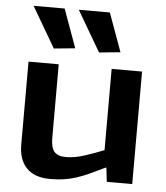

<svg xmlns="http://www.w3.org/2000/svg" viewBox="-56 -858 794 918"><g transform="rotate(5 341.0 -399.0)"><path d="M182 -613 68 -808H217L284 -623ZM399 -613 285 -808H434L501 -623ZM219 10Q144 10 105.5 -29.5Q67 -69 67 -142V-540H212V-186Q212 -140 229 -120.5Q246 -101 284 -101Q326 -101 375 -117Q424 -133 466 -150V-540H612V0H490L482 -67H478Q435 -46 403 -31.5Q371 -17 342.5 -8Q314 1 285 5.5Q256 10 219 10Z"/></g></svg>

Font: Encode Sans Wide
Style: SemiBold
Weight: 600
Designer: Pablo Impallari, Andres Torresi
Foundry: Pablo Impallari, Andres Torresi
Version: Version 1.000; ttfautohint (v1.00) -l 8 -r 50 -G 200 -x 14 -